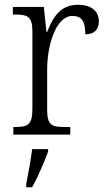

<svg xmlns="http://www.w3.org/2000/svg" viewBox="-20 -565 449 806"><path d="M36 0H275V-32H250C200 -32 178 -38 178 -103V-275C178 -373 214 -498 284 -498C324 -498 338 -474 338 -421C379 -421 395 -444 395 -475C395 -517 365 -545 307 -545C231 -545 201 -489 178 -431H175L164 -536H34V-504H41C95 -504 116 -497 116 -433V-106C116 -39 94 -32 44 -32H36ZM90 208V221H115C138 180 167 113 182 71V61H115C109 109 99 161 90 208Z"/></svg>

Font: Noto Serif Thai SemiCondensed Light
Style: Regular
Weight: 300
Width: 4
Designer: Monotype Design Team
Foundry: Monotype Imaging Inc.
Version: Version 2.002